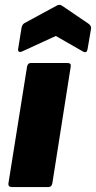

<svg xmlns="http://www.w3.org/2000/svg" viewBox="-20 -754 387 774"><path d="M28 0Q12 0 14 -15L89 -485Q92 -500 104 -500H252Q268 -500 265 -485L191 -15Q188 0 176 0ZM70 -547Q62 -543 57 -545.5Q52 -548 53 -556L67 -643Q70 -656 79 -661L208 -731Q220 -738 230 -731L336 -659Q349 -650 347 -638L333 -556Q330 -538 315 -546L205 -609Z"/></svg>

Font: Sofia Sans ExtraBlack
Style: Italic
Weight: 1000
Italic angle: -9°
Designer: Botio Nikoltchev, Ani Petrova
Foundry: lettersoup
Version: Version 4.100; ttfautohint (v1.8.4.7-5d5b)